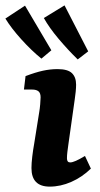

<svg xmlns="http://www.w3.org/2000/svg" viewBox="-66 -687 373 714"><path d="M212 -318 188 -148Q186 -134 184.5 -121.5Q183 -109 183 -98Q183 -83 195 -83Q203 -83 216.5 -89Q230 -95 250 -107L272 -60Q239 -28 199 -10.5Q159 7 119 7Q51 7 51 -62Q51 -80 54 -105Q57 -130 61 -152L80 -271Q82 -282 83.5 -299.5Q85 -317 85 -325Q85 -341 77 -347.5Q69 -354 53 -354H23L29 -404Q66 -418 93.5 -424Q121 -430 148 -430Q186 -430 201.5 -415Q217 -400 217 -372Q217 -361 215.5 -346Q214 -331 212 -318ZM262 -496 223 -466Q187 -501 152 -542.5Q117 -584 97 -620L174 -667ZM125 -500 88 -469Q51 -499 13.5 -540.5Q-24 -582 -46 -618L27 -666Z"/></svg>

Font: Yrsa
Style: Italic
Weight: 400
Italic angle: -7.10001°
Designer: Anna Giedrys (Yrsa+Rasa design), David Brezina (Yrsa art-direction, Rasa art-direction, design)
Foundry: Rosetta Type Foundry
Version: Version 2.004